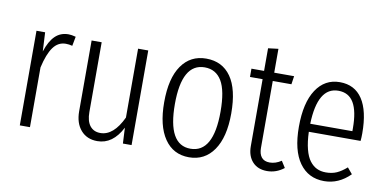

<svg xmlns="http://www.w3.org/2000/svg" viewBox="-66 -844 2105 1045"><g transform="rotate(10 986.5 -322.0)"><path d="M259.8 -534.2Q275.4 -534.2 299.8 -527.8L290 -476.1Q271.5 -481 253.9 -481Q211.4 -481 184.3 -443.6Q157.2 -406.2 140.1 -330.1V0H84V-522.9H131.8L137.2 -418Q156.2 -476.6 185.8 -505.4Q215.3 -534.2 259.8 -534.2Z M701.7 -522.9V0H653.8L649.4 -86.9Q599.1 11.2 513.7 11.2Q456.1 11.2 422.4 -27.6Q388.7 -66.4 388.7 -131.8V-522.9H444.3V-137.2Q444.3 -87.4 464.8 -61.3Q485.4 -35.2 522.5 -35.2Q595.2 -35.2 645.5 -142.1V-522.9Z M1021 -534.2Q1109.9 -534.2 1158 -465.8Q1206.1 -397.5 1206.1 -263.2Q1206.1 -132.3 1156.5 -60.5Q1106.9 11.2 1020 11.2Q933.1 11.2 884.5 -59.8Q835.9 -130.9 835.9 -261.2Q835.9 -393.6 885 -463.9Q934.1 -534.2 1021 -534.2ZM1021 -485.8Q895 -485.8 895 -261.2Q895 -36.1 1020 -36.1Q1147 -36.1 1147 -263.2Q1147 -378.9 1115 -432.4Q1083 -485.8 1021 -485.8Z M1522 -58.1 1544.9 -22Q1502.4 11.2 1451.7 11.2Q1400.4 11.2 1371.1 -20.8Q1341.8 -52.7 1341.8 -106.9V-477.1H1272V-522.9H1341.8V-647.9L1397.9 -654.8V-522.9H1507.8L1501 -477.1H1397.9V-106.9Q1397.9 -73.7 1412.8 -55.4Q1427.7 -37.1 1458 -37.1Q1490.2 -37.1 1522 -58.1Z M1927.2 -280.8Q1927.2 -258.3 1925.3 -238.8H1639.2Q1641.1 -183.1 1651.4 -143.3Q1661.6 -103.5 1679 -80.8Q1696.3 -58.1 1718.3 -47.6Q1740.2 -37.1 1768.1 -37.1Q1802.2 -37.1 1828.1 -48.6Q1854 -60.1 1882.3 -85L1910.2 -51.8Q1847.2 11.2 1767.1 11.2Q1679.7 11.2 1630.4 -57.4Q1581.1 -126 1581.1 -256.8Q1581.1 -389.6 1628.7 -461.9Q1676.3 -534.2 1759.3 -534.2Q1841.8 -534.2 1884.5 -469.5Q1927.2 -404.8 1927.2 -280.8ZM1872.1 -283.2V-298.8Q1872.1 -393.1 1844.5 -439.9Q1816.9 -486.8 1759.3 -486.8Q1645.5 -486.8 1639.2 -283.2Z"/></g></svg>

Font: Fira Sans Compressed Light
Style: Regular
Weight: 300
Width: 1
Designer: Carrois Corporate & Edenspiekermann AG
Foundry: Carrois Corporate GbR & Edenspiekermann AG
Version: Version 4.203;PS 004.203;hotconv 1.0.88;makeotf.lib2.5.64775